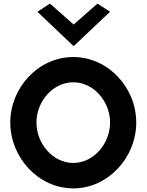

<svg xmlns="http://www.w3.org/2000/svg" viewBox="-20 -1031 816 1064"><path d="M187 -966 388 -775 590 -966 520 -1011 388 -895 257 -1011ZM182 -352C182 -469 273 -575 386 -575C499 -575 590 -469 590 -352C590 -235 499 -128 386 -128C273 -128 182 -235 182 -352ZM37 -352C37 -158 193 13 386 13C579 13 735 -158 735 -352C735 -546 579 -715 386 -715C193 -715 37 -546 37 -352Z"/></svg>

Font: Bluebird
Style: Regular
Weight: 400
Designer: Jasper
Foundry: Cannot Into Space Fonts
Version: Version 0.98